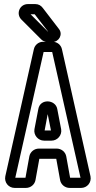

<svg xmlns="http://www.w3.org/2000/svg" viewBox="-20 -897 470 942"><path d="M55 -25 194 -642H236L375 -25H324L305 -130C301 -151 282 -168 258 -168H171C147 -168 128 -151 124 -130L105 -25ZM52 25H107C131 25 150 8 154 -13L173 -118H256L275 -13C279 8 298 25 322 25H378C407 25 430 -1 424 -32L284 -655C280 -675 262 -692 239 -692H191C168 -692 150 -675 146 -655L6 -32C0 -2 22 25 52 25ZM196 -207H233C262 -207 285 -234 280 -263L261 -362C253 -409 177 -415 168 -362L149 -263C144 -234 167 -207 196 -207ZM199 -257 214 -337 230 -257ZM216 -742H215L130 -827H150L151 -826ZM216 -691H237C270 -691 290 -729 269 -755L190 -858C181 -870 169 -877 153 -877H117C76 -877 57 -829 85 -801L182 -704C189 -697 199 -691 216 -691Z"/></svg>

Font: DIN Rundschrift
Style: EngKont
Weight: 400
Width: 3
Version: Version 1.027